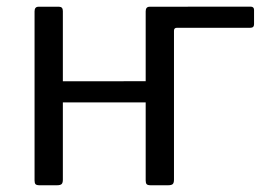

<svg xmlns="http://www.w3.org/2000/svg" viewBox="-20 -550 789 570"><path d="M723 -467.5H505.2Q496.5 -467.5 496.5 -458.8L425.1 -530L723.8 -530.3Q734.2 -530.3 734.2 -520.7V-477.9Q734.2 -467.5 723 -467.5ZM166.6 -517.2V-16.7Q166.6 -7.2 163 -3.6Q159.3 0 148.9 0H97.7Q88.5 0 85.6 -3.1Q82.6 -6.2 82.6 -14.1V-516.4Q82.6 -530 94.4 -530H155.2Q166.6 -530 166.6 -517.2ZM496.5 -517.2V-16.7Q496.5 -7.2 492.9 -3.6Q489.2 0 478.8 0H427.6Q418.4 0 415.5 -3.1Q412.5 -6.2 412.5 -14.1V-516.4Q412.5 -530 424.3 -530H485.1Q496.5 -530 496.5 -517.2ZM117.6 -246.1Q106.6 -246.1 106.6 -256.5V-299.1Q106.6 -308.7 117 -308.7L454.7 -308.9Q465.1 -308.9 465.1 -299.4V-256.5Q465.1 -246.1 453.9 -246.1Z"/></svg>

Font: Libre Franklin Thin
Style: Regular
Weight: 100
Designer: Pablo Impallari, Rodrigo Fuenzalida, Nhung Nguyen
Foundry: Impallari Type
Version: Version 3.000